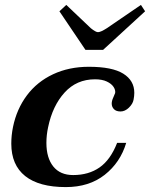

<svg xmlns="http://www.w3.org/2000/svg" viewBox="-20 -752 611 782"><path d="M222 -706 250 -732 350 -637Q370 -621 379 -621Q390 -621 415 -637L554 -732L571 -706L400 -549H328ZM26 -167Q26 -201 33 -235Q48 -308 89.5 -363.5Q131 -419 196 -449.5Q261 -480 342 -480Q437 -480 482 -452Q527 -424 527 -374Q527 -361 524 -346Q521 -329 505 -313.5Q489 -298 471 -298Q453 -298 444 -307.5Q435 -317 435 -330Q435 -341 441 -354Q447 -367 449 -373Q451 -385 442.5 -398Q434 -411 415 -420Q396 -429 367 -429Q292 -429 243 -375Q194 -321 176 -234Q169 -202 169 -170Q169 -109 197 -74Q225 -39 278 -39Q341 -39 385.5 -70Q430 -101 457 -170H494Q470 -90 406.5 -40Q343 10 248 10Q139 10 82.5 -35Q26 -80 26 -167Z"/></svg>

Font: Taviraj SemiBold
Style: Italic
Weight: 600
Italic angle: -12°
Designer: Katatrad Team
Foundry: CadsonDemak
Version: Version 1.001